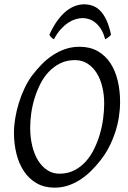

<svg xmlns="http://www.w3.org/2000/svg" viewBox="-20 -844 585 879"><path d="M457 -369.1Q457 -410.2 448.2 -446.5Q439.5 -482.9 422.4 -510Q405.3 -537.1 380.4 -553Q355.5 -568.8 323.2 -568.8Q286.1 -568.8 256.6 -554.4Q227.1 -540 204.1 -516.1Q181.2 -492.2 165 -460.4Q148.9 -428.7 138.4 -394.5Q127.9 -360.4 123 -325.4Q118.2 -290.5 118.2 -259.8Q118.2 -214.4 127.7 -175.5Q137.2 -136.7 154.8 -108.6Q172.4 -80.6 197 -64.7Q221.7 -48.8 252 -48.8Q289.6 -48.8 319.6 -64Q349.6 -79.1 372.3 -104.2Q395 -129.4 411.1 -162.4Q427.2 -195.3 437.5 -231Q447.8 -266.6 452.4 -302.5Q457 -338.4 457 -369.1ZM529.8 -377.9Q529.8 -343.3 524.2 -307.6Q518.6 -272 507.1 -237.3Q495.6 -202.6 478.8 -170.2Q461.9 -137.7 439.9 -109.9Q419.4 -83.5 396.2 -60.8Q373 -38.1 346.9 -21.2Q320.8 -4.4 291.7 5.4Q262.7 15.1 230 15.1Q183.1 15.1 148.2 -4.9Q113.3 -24.9 90.1 -59.3Q66.9 -93.8 55.4 -139.6Q43.9 -185.5 43.9 -236.8Q43.9 -267.6 49.6 -302Q55.2 -336.4 65.7 -370.8Q76.2 -405.3 91.3 -437.7Q106.4 -470.2 126 -497.1Q146.5 -524.4 170.2 -548.6Q193.8 -572.8 220.9 -590.8Q248 -608.9 278.8 -619.4Q309.6 -629.9 344.2 -629.9Q392.1 -629.9 427.2 -609.9Q462.4 -589.8 485.1 -555.4Q507.8 -521 518.8 -475.1Q529.8 -429.2 529.8 -377.9ZM206.1 -685.1Q224.1 -724.6 243.9 -751.2Q263.7 -777.8 284.2 -793.9Q304.7 -810.1 325.2 -817.1Q345.7 -824.2 365.2 -824.2Q386.7 -824.2 405.5 -817.1Q424.3 -810.1 439.9 -793.7Q455.6 -777.3 467.8 -750.7Q480 -724.1 488.3 -685.1Q481.4 -676.8 475.1 -672.4Q468.8 -668 461.4 -664.1Q454.6 -690.9 443.1 -709.5Q431.6 -728 417.7 -739.5Q403.8 -751 388.4 -756.1Q373 -761.2 359.4 -761.2Q343.8 -761.2 326.4 -756.1Q309.1 -751 291.7 -739.5Q274.4 -728 257.6 -709.5Q240.7 -690.9 227.1 -664.1Q220.2 -668 215.6 -671.9Q210.9 -675.8 206.1 -685.1Z"/></svg>

Font: Gentium Plus
Style: Italic
Weight: 400
Italic angle: -8°
Designer: J. Victor Gaultney, Annie Olsen, Iska Routamaa
Foundry: SIL International
Version: Version 1.510